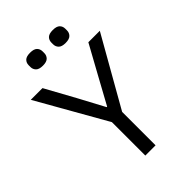

<svg xmlns="http://www.w3.org/2000/svg" viewBox="-256 -1003 1113 1113"><g transform="rotate(-45 300.0 -447.0)"><path d="M258 0V-274L17 -698H113L213 -516L298 -357H302L389 -516L489 -698H583L342 -274V0ZM207 -788Q176 -788 163 -801.5Q150 -815 150 -834V-848Q150 -868 163 -881Q176 -894 207 -894Q238 -894 251 -881Q264 -868 264 -848V-834Q264 -815 251 -801.5Q238 -788 207 -788ZM393 -788Q362 -788 349 -801.5Q336 -815 336 -834V-848Q336 -868 349 -881Q362 -894 393 -894Q424 -894 437 -881Q450 -868 450 -848V-834Q450 -815 437 -801.5Q424 -788 393 -788Z"/></g></svg>

Font: Lilex Nerd Font
Style: Regular
Weight: 400
Designer: Mike Abbink, Paul van der Laan, Pieter van Rosmalen, Mikhael Khrustik
Foundry: Mikhael Khrustik
Version: Version 2.400; ttfautohint (v1.8.4.7-5d5b);Nerd Fonts 3.3.0